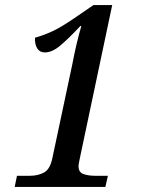

<svg xmlns="http://www.w3.org/2000/svg" viewBox="-20 -738 566 758"><path d="M38 0 47 -44H98Q130 -44 154 -57Q178 -70 187 -115L265 -482Q273 -524 282 -562.5Q291 -601 301 -635H297Q251 -586 218.5 -558.5Q186 -531 157 -531Q137 -531 127 -547Q117 -563 118 -589Q150 -598 184.5 -613.5Q219 -629 273 -666L349 -718H423L296 -117Q294 -107 292 -97Q290 -87 290 -82Q290 -58 309 -51Q328 -44 357 -44H406L396 0Z"/></svg>

Font: Noto Serif SemiCondensed Medium
Style: Italic
Weight: 500
Width: 4
Italic angle: -12°
Designer: Monotype Design Team
Foundry: Monotype Imaging Inc.
Version: Version 2.013